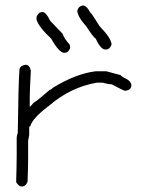

<svg xmlns="http://www.w3.org/2000/svg" viewBox="-20 -682 528 690"><path d="M71.3 -449.2Q86.9 -449.2 90.8 -427.7Q86.9 -356 86.9 -332V-298.8Q89.8 -298.8 100.6 -312.5Q113.8 -319.8 159.2 -359.4Q163.6 -359.4 170.9 -367.2Q252.9 -417 323.2 -425.8H362.3L413.1 -412.1Q418.9 -405.3 434.6 -398.4Q452.1 -388.2 452.1 -375Q452.1 -359.4 430.7 -355.5Q424.8 -355.5 381.8 -378.9Q370.6 -378.9 348.6 -384.8H327.1Q232.9 -368.2 157.2 -302.7Q96.7 -257.8 88.9 -228.5Q85 -228 85 -224.6V-197.3Q85 -194.8 81.1 -175.8V-115.2Q81.1 -80.6 79.1 -29.3Q72.8 -11.7 57.6 -11.7Q47.9 -11.7 38.1 -27.3Q40 -94.7 40 -125V-187.5Q40 -192.4 43.9 -205.1Q45.9 -377.9 49.8 -429.7Q49.8 -445.3 71.3 -449.2ZM279.3 -662.1Q291 -662.1 304.7 -636.7Q309.1 -634.8 337.9 -587.9Q380.9 -543.5 380.9 -521.5Q374.5 -503.9 359.4 -503.9Q341.8 -503.9 324.2 -543Q315.4 -547.9 291 -585.9Q257.8 -623 257.8 -644.5Q264.2 -662.1 279.3 -662.1ZM132.8 -638.7Q145.5 -638.7 160.2 -607.4L205.1 -560.5Q210.4 -543.5 230.5 -521.5L232.4 -509.8Q226.1 -492.2 210.9 -492.2Q192.4 -492.2 164.1 -543Q119.6 -584.5 111.3 -611.3V-621.1Q117.7 -638.7 132.8 -638.7Z"/></svg>

Font: CEF Fonts CJK
Style: Regular
Weight: 400
Designer: PartyBoss (派对大魔王)
Version: Release 2.25